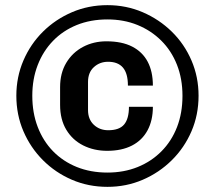

<svg xmlns="http://www.w3.org/2000/svg" viewBox="-20 -716 820 746"><path d="M397.5 10Q323.5 10 259.5 -17.5Q195.5 -45 147 -93.5Q98.5 -142 71 -206Q43.5 -270 43.5 -344Q43.5 -417 71 -481Q98.5 -545 147 -593Q195.5 -641 259.5 -668.5Q323.5 -696 397.5 -696Q470.5 -696 534.5 -668.5Q598.5 -641 647.5 -593Q696.5 -545 724 -481Q751.5 -417 751.5 -344Q751.5 -270 724 -206Q696.5 -142 647.5 -93.5Q598.5 -45 534.5 -17.5Q470.5 10 397.5 10ZM397.5 -45.5Q461.5 -45.5 514.8 -67Q568 -88.5 607.2 -128Q646.5 -167.5 667.8 -222.2Q689 -277 689 -343.5Q689 -410 667.5 -464.5Q646 -519 606.5 -558.2Q567 -597.5 514 -619Q461 -640.5 397.5 -640.5Q332 -640.5 278.2 -618.8Q224.5 -597 186 -557.2Q147.5 -517.5 126.5 -463.2Q105.5 -409 105.5 -344Q105.5 -277.5 126.5 -222.8Q147.5 -168 186 -128.5Q224.5 -89 278.2 -67.2Q332 -45.5 397.5 -45.5ZM396.5 -130Q345 -130 303.2 -151Q261.5 -172 237.5 -212Q213.5 -252 213.5 -308.5V-377.5Q213.5 -432 237.5 -472Q261.5 -512 302.5 -533.8Q343.5 -555.5 393.5 -555.5Q453.5 -555.5 493.5 -535Q533.5 -514.5 553.8 -476.2Q574 -438 574 -383.5H477Q477 -430.5 457.8 -453.2Q438.5 -476 400 -476Q367.5 -476 344.8 -455.2Q322 -434.5 322 -397.5V-288.5Q322 -252.5 344.5 -231.2Q367 -210 400.5 -210Q443.5 -210 462.2 -232.2Q481 -254.5 481 -301H574Q574 -248 553.2 -209.5Q532.5 -171 492.8 -150.5Q453 -130 396.5 -130Z"/></svg>

Font: Chivo Medium
Style: Italic
Weight: 500
Italic angle: -8.05°
Designer: Hector Gatti
Foundry: Omnibus-Type
Version: Version 2.002